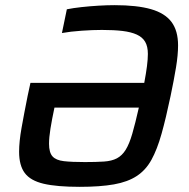

<svg xmlns="http://www.w3.org/2000/svg" viewBox="-20 -716 732 744"><path d="M289 8Q200 8 149 -4Q98 -16 76 -45.5Q54 -75 54 -128Q54 -167 63.5 -220.5Q73 -274 87 -344L98 -395H539Q546 -432 549.5 -459.5Q553 -487 553 -507Q553 -536 542.5 -554Q532 -572 510 -582Q488 -592 455 -596Q422 -600 375 -600Q340 -600 296.5 -597Q253 -594 220 -588L239 -680Q264 -685 296 -688.5Q328 -692 361.5 -694Q395 -696 424 -696Q511 -696 565 -680.5Q619 -665 644.5 -631Q670 -597 670 -540Q670 -503 662 -454.5Q654 -406 641 -344Q623 -258 606 -197.5Q589 -137 567 -97Q545 -57 510 -34Q475 -11 421.5 -1.5Q368 8 289 8ZM309 -88Q353 -88 383 -90Q413 -92 433 -102.5Q453 -113 467 -135.5Q481 -158 492.5 -197.5Q504 -237 518 -299H191Q181 -252 175.5 -217.5Q170 -183 170 -159Q170 -125 183.5 -110Q197 -95 227.5 -91.5Q258 -88 309 -88Z"/></svg>

Font: Saira Thin Medium
Style: Italic
Weight: 500
Italic angle: -12°
Version: Version 1.101